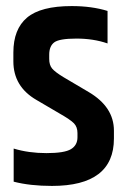

<svg xmlns="http://www.w3.org/2000/svg" viewBox="-20 -607 418 632"><path d="M24 -434Q24 -511 69 -549Q114 -587 216 -587Q282 -587 334 -571V-464Q288 -480 231.5 -480Q175 -480 158.5 -467.5Q142 -455 142 -427V-413Q142 -393 151.5 -381.5Q161 -370 189 -353L272 -304Q355 -255 355 -177V-151Q355 5 151 5Q79 5 25 -9V-118Q74 -103 133 -103Q192 -103 213.5 -116Q235 -129 235 -155V-169Q235 -189 223.5 -201Q212 -213 175 -234L100 -278Q24 -322 24 -405Z"/></svg>

Font: Khand SemiBold
Style: Regular
Weight: 600
Designer: Devanagari: Sanchit Sawaria, Jyotish Sonowal; Latin: Satya Rajpurohit
Foundry: Indian Type Foundry
Version: Version 1.101;PS 1.0;hotconv 1.0.78;makeotf.lib2.5.61930; tt